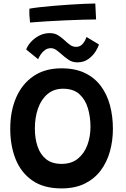

<svg xmlns="http://www.w3.org/2000/svg" viewBox="-20 -1050 717 1096"><path d="M331 25.5Q229.5 25.5 164.8 -19.5Q100 -64.5 69.2 -141.5Q38.5 -218.5 38.5 -314.5Q38.5 -415.5 72.2 -493.2Q106 -571 171.2 -615.5Q236.5 -660 331 -660Q409.5 -660 465.2 -633Q521 -606 556.2 -558.2Q591.5 -510.5 608 -448Q624.5 -385.5 624.5 -314.5Q624.5 -247 607.5 -185.8Q590.5 -124.5 555 -77Q519.5 -29.5 464 -2Q408.5 25.5 331 25.5ZM331.5 -114.5Q388 -114.5 424.5 -144.2Q461 -174 478.8 -222.2Q496.5 -270.5 496.5 -326Q496.5 -382 482 -431.5Q467.5 -481 433.5 -512.2Q399.5 -543.5 340 -543.5Q287.5 -543.5 251.5 -513.2Q215.5 -483 197.2 -431.5Q179 -380 179 -316Q179 -259.5 194.5 -213.8Q210 -168 243.5 -141.2Q277 -114.5 331.5 -114.5ZM129.5 -767.5Q137.5 -789.5 157 -811Q176.5 -832.5 204.2 -846.8Q232 -861 264 -861Q293 -861 313.5 -847.5Q334 -834 351 -818Q365.5 -804 380.8 -793.2Q396 -782.5 415 -782.5Q437.5 -782.5 452.2 -799.8Q467 -817 473.5 -839L544.5 -796.5Q541 -781 526 -756.8Q511 -732.5 484.8 -713.2Q458.5 -694 421.5 -694Q393 -694 371 -709Q349 -724 330.5 -741Q315.5 -754.5 300.8 -764.8Q286 -775 271 -775Q251 -775 236.5 -764.2Q222 -753.5 212.2 -738.8Q202.5 -724 197.5 -712ZM528.5 -939Q499 -939 452.5 -937.5Q406 -936 352.2 -933.8Q298.5 -931.5 245.8 -928.2Q193 -925 151.5 -921.5Q149 -941.5 148 -961.8Q147 -982 148 -1000.5Q169 -1004.5 205.8 -1008.8Q242.5 -1013 287.2 -1016.8Q332 -1020.5 377.2 -1023.5Q422.5 -1026.5 461 -1028.2Q499.5 -1030 524 -1030Z"/></svg>

Font: Grandstander SemiBold
Style: Regular
Weight: 600
Designer: Tyler Finck
Foundry: Etcetera Type Co
Version: Version 1.200; ttfautohint (v1.8.3)